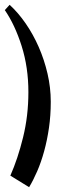

<svg xmlns="http://www.w3.org/2000/svg" viewBox="-33 -720 281 798"><path d="M85 -337Q85 -440 57 -528.5Q29 -617 -13 -678L7 -700Q43 -667 74 -622Q105 -577 128 -524.5Q151 -472 164.5 -414Q178 -356 178 -297Q178 -240 170.5 -188.5Q163 -137 150.5 -91.5Q138 -46 121.5 -8Q105 30 88 58L10 10Q41 -60 63 -149.5Q85 -239 85 -337Z"/></svg>

Font: Jaini Purva
Style: Regular
Weight: 400
Designer: Girish Dalvi, Maithili Shingre
Foundry: Ek Type
Version: Version 1.001;PS 1.000;hotconv 16.6.51;makeotf.lib2.5.65220